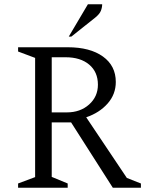

<svg xmlns="http://www.w3.org/2000/svg" viewBox="-20 -882 682 902"><path d="M65 0V-20L145 -50V-610L65 -640V-660H298Q403 -660 463.5 -616.5Q524 -573 524 -497Q524 -439 485.5 -395.5Q447 -352 385 -331L576 -46L642 -20V0H510L314 -307H223V-51L298 -20V0ZM288 -613H223V-354H294Q357 -354 398.5 -391Q440 -428 440 -484Q440 -544 399 -578.5Q358 -613 288 -613ZM303 -710 393 -862H460Q460 -847 454 -831.5Q448 -816 427 -799L315 -710Z"/></svg>

Font: Spectral Light
Style: Regular
Weight: 300
Designer: Jean-Baptiste Levee
Foundry: Production Type
Version: Version 2.001